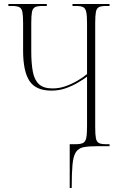

<svg xmlns="http://www.w3.org/2000/svg" viewBox="-20 -734 605 964"><path d="M330 210V-10H360Q384 -10 396.5 -16Q409 -22 413 -41Q417 -60 417 -99V-349Q398 -335 371 -319Q344 -303 310.5 -291Q277 -279 238 -279Q160 -279 128 -327.5Q96 -376 96 -480V-618Q96 -655 92.5 -673.5Q89 -692 77 -698Q65 -704 41 -704H22V-714H215V-704H192Q168 -704 156 -698Q144 -692 140.5 -674Q137 -656 137 -618V-475Q137 -415 145 -373.5Q153 -332 176 -311Q199 -290 244 -290Q278 -290 310 -301.5Q342 -313 370 -329.5Q398 -346 417 -362V-618Q417 -656 413 -674Q409 -692 397.5 -698Q386 -704 362 -704H344V-714H530V-704H512Q488 -704 476.5 -698Q465 -692 461.5 -674Q458 -656 458 -618V-96Q458 -58 461.5 -40Q465 -22 476.5 -16Q488 -10 512 -10H530V0H469Q425 0 399.5 5Q374 10 361 30Q348 50 344 92.5Q340 135 340 210Z"/></svg>

Font: Noto Serif Display ExtraCondensed ExtraLight
Style: Regular
Weight: 200
Width: 2
Designer: Monotype Design Team
Foundry: Monotype Imaging Inc.
Version: Version 2.009